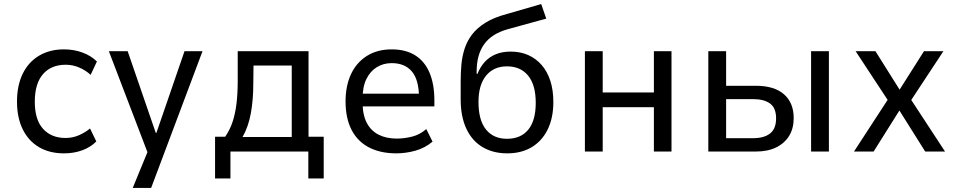

<svg xmlns="http://www.w3.org/2000/svg" viewBox="-20 -749 4725 949"><path d="M296 9Q225 9 173 -21.5Q121 -52 92.5 -109.5Q64 -167 64 -247Q64 -327 92.5 -385Q121 -443 173.5 -474Q226 -505 296 -505Q346 -505 388.5 -489Q431 -473 459 -445L428 -379Q403 -402 371 -415.5Q339 -429 305 -429Q233 -429 192.5 -382.5Q152 -336 152 -246Q152 -157 193 -112Q234 -67 304 -67Q339 -67 370 -80.5Q401 -94 425 -114L456 -50Q429 -22 387.5 -6.5Q346 9 296 9Z M636 180 724 -34V43L518 -496H611L750 -92H753L892 -496H981L727 180Z M1043 133V-73H1093Q1117 -108 1130 -148Q1143 -188 1149 -237.5Q1155 -287 1155 -350V-496H1505V-73H1580V133H1504V0H1119V133ZM1179 -72H1422V-425H1233L1232 -336Q1232 -257 1220 -190Q1208 -123 1179 -72Z M1939 9Q1861 9 1804.5 -20Q1748 -49 1718 -106.5Q1688 -164 1688 -248Q1688 -324 1714.5 -381.5Q1741 -439 1792.5 -472Q1844 -505 1916 -505Q1986 -505 2033 -475Q2080 -445 2103.5 -388.5Q2127 -332 2127 -253V-223H1754V-286H2070L2051 -265Q2051 -354 2016 -395.5Q1981 -437 1916 -437Q1875 -437 1842.5 -417Q1810 -397 1791 -358.5Q1772 -320 1772 -260V-245Q1772 -182 1792.5 -142.5Q1813 -103 1851 -83.5Q1889 -64 1941 -64Q1977 -64 2016 -73.5Q2055 -83 2087 -111L2118 -49Q2080 -17 2032.5 -4Q1985 9 1939 9Z M2487 9Q2417 9 2365 -22Q2313 -53 2285 -113Q2257 -173 2257 -257V-348Q2257 -389 2260.5 -429Q2264 -469 2276 -507Q2288 -545 2312.5 -577.5Q2337 -610 2379 -636.5Q2421 -663 2486 -680L2655 -729L2680 -657L2491 -605Q2411 -583 2373.5 -531Q2336 -479 2336 -397V-384H2340Q2354 -419 2376.5 -443.5Q2399 -468 2431 -481Q2463 -494 2504 -494Q2552 -494 2590.5 -477Q2629 -460 2657 -428Q2685 -396 2700 -350Q2715 -304 2715 -245Q2715 -166 2687 -109Q2659 -52 2608 -21.5Q2557 9 2487 9ZM2486 -63Q2554 -63 2591 -108Q2628 -153 2628 -241Q2628 -329 2590.5 -375Q2553 -421 2486 -421Q2420 -421 2382.5 -375Q2345 -329 2345 -245Q2345 -155 2382 -109Q2419 -63 2486 -63Z M2871 0V-496H2959V-292H3212V-496H3299V0H3212V-219H2959V0Z M3481 0V-496H3569V-325H3716Q3807 -325 3855 -283Q3903 -241 3903 -165Q3903 -114 3880.5 -77.5Q3858 -41 3816.5 -20.5Q3775 0 3716 0ZM3569 -66H3702Q3757 -66 3786.5 -89.5Q3816 -113 3816 -164Q3816 -215 3786.5 -237Q3757 -259 3703 -259H3569ZM3989 0V-496H4077V0Z M4201 0 4382 -278 4384 -230 4209 -496H4307L4427 -305H4426L4547 -496H4643L4469 -232L4471 -275L4651 0H4553L4426 -202H4425L4298 0Z"/></svg>

Font: Nunito Sans 7pt SemiCondensed
Style: Regular
Weight: 400
Width: 4
Designer: Vernon Adams
Foundry: Vernon Adams
Version: Version 3.101;gftools[0.9.27]